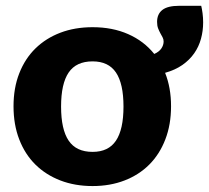

<svg xmlns="http://www.w3.org/2000/svg" viewBox="-20 -618 704 646"><path d="M291.5 -107Q345 -107 370.2 -144.8Q395.5 -182.5 395.5 -259.5Q395.5 -336.5 370.2 -374Q345 -411.5 291.5 -411.5Q236.5 -411.5 211 -374Q185.5 -336.5 185.5 -259.5Q185.5 -182.5 211 -144.8Q236.5 -107 291.5 -107ZM657 -598.5Q659.5 -588.5 661.5 -573.5Q663.5 -558.5 663.5 -542.5Q663.5 -514 656.2 -487.5Q649 -461 633.5 -438.8Q618 -416.5 593.8 -399.5Q569.5 -382.5 535.5 -373Q545.5 -348 550.5 -320Q555.5 -292 555.5 -260.5Q555.5 -198.5 536.2 -148.8Q517 -99 482.2 -64.2Q447.5 -29.5 399 -10.8Q350.5 8 291.5 8Q232 8 183.2 -10.8Q134.5 -29.5 99.2 -64.2Q64 -99 44.8 -148.8Q25.5 -198.5 25.5 -260.5Q25.5 -322 44.8 -371.2Q64 -420.5 99.2 -455Q134.5 -489.5 183.2 -508Q232 -526.5 291.5 -526.5Q358.5 -526.5 411.2 -503.2Q464 -480 499 -436.5Q515 -443.5 522.8 -454.8Q530.5 -466 530.5 -478.5Q530.5 -486 527 -492.5Q523.5 -499 519.5 -506.2Q515.5 -513.5 512 -522.5Q508.5 -531.5 508.5 -544.5Q508.5 -570.5 526.2 -584.5Q544 -598.5 583 -598.5Z"/></svg>

Font: Lato ExtraBold
Style: Regular
Weight: 800
Designer: Lukasz Dziedzic with Adam Twardoch and Botio Nikoltchev
Foundry: tyPoland Lukasz Dziedzic
Version: Version 2.015; 2015-08-06; http://www.latofonts.com/